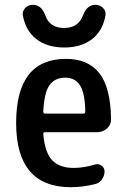

<svg xmlns="http://www.w3.org/2000/svg" viewBox="-20 -778 540 808"><path d="M381.8 -757.8Q400.4 -757.8 413.6 -744.6Q426.8 -731.4 423.8 -712.9Q412.1 -647.5 366.7 -612.8Q321.3 -578.1 250 -578.1Q178.7 -578.1 133.3 -613.3Q87.9 -648.4 76.2 -712.9Q73.2 -730.5 85.9 -744.1Q98.6 -757.8 118.2 -757.8Q154.3 -757.8 170.9 -712.9Q189.5 -660.2 249.5 -660.2Q309.6 -660.2 329.1 -712.9Q345.7 -757.8 381.8 -757.8ZM254.9 -451.2Q210.9 -451.2 188.5 -419.9Q166 -388.7 162.1 -308.6Q162.1 -299.8 169.9 -299.8H330.1Q338.9 -299.8 338.9 -307.6Q337.9 -385.7 316.9 -418.5Q295.9 -451.2 254.9 -451.2ZM278.3 9.8Q47.9 9.8 47.9 -260.3Q47.9 -530.3 257.8 -530.3Q350.6 -530.3 397.9 -470.2Q445.3 -410.2 447.3 -278.3Q448.2 -253.9 430.7 -237.8Q413.1 -221.7 388.7 -221.7H169.9Q162.1 -221.7 162.1 -213.9Q168.9 -135.7 199.7 -103.5Q230.5 -71.3 290 -71.3Q332 -71.3 380.9 -85.9Q394.5 -89.8 407.2 -81.1Q419.9 -72.3 419.9 -56.6Q419.9 -38.1 408.7 -22.5Q397.5 -6.8 378.9 -2.9Q327.1 9.8 278.3 9.8Z"/></svg>

Font: Rounded Mgen+ 1mn medium
Style: Regular
Weight: 500
Designer: [Source Han Sans]
Ryoko NISHIZUKA  (kana & ideographs); Paul D. Hunt (Latin, Greek & Cyrillic); Wenlong ZHANG  (bopomofo
Version: Version 1.059.20150602